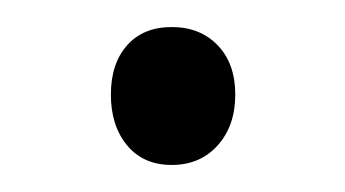

<svg xmlns="http://www.w3.org/2000/svg" viewBox="-20 -115 255 142"><path d="M107 7Q86 7 74 -7.5Q62 -22 62 -45Q62 -68 74 -81.5Q86 -95 107 -95Q128 -95 141 -81.5Q154 -68 154 -45Q154 -22 141 -7.5Q128 7 107 7Z"/></svg>

Font: Yaldevi ExtraLight Light
Style: Regular
Weight: 300
Version: Version 1.100